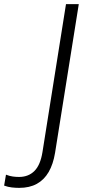

<svg xmlns="http://www.w3.org/2000/svg" viewBox="-88 -725 422 931"><path d="M5 186Q-11 186 -30 184Q-49 182 -68 175L-59 122Q-41 129 -25.5 131Q-10 133 4 133Q50 133 79 104Q108 75 118 12L232 -705H294L179 16Q170 71 148 109Q126 147 90.5 166.5Q55 186 5 186Z"/></svg>

Font: Mulish ExtraLight Light
Style: Italic
Weight: 300
Italic angle: -9°
Version: Version 3.603